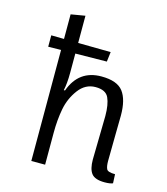

<svg xmlns="http://www.w3.org/2000/svg" viewBox="-112 -832 808 927"><g transform="rotate(15 292.0 -368.5)"><path d="M200 -460Q200 -407 192 -371H198Q238 -482 351 -482Q430 -482 460 -442.5Q490 -403 490 -324Q490 -321 488.5 -222Q487 -123 487 -96Q487 -69 493.5 -56Q500 -43 536 -43L538 2Q524 8 497 8Q449 8 431.5 -14Q414 -36 414 -84Q414 -86 416 -192Q418 -298 418 -302Q418 -360 403 -392.5Q388 -425 337 -425Q286 -425 252.5 -380Q219 -335 208.5 -279.5Q198 -224 198 -159V0H129V-555L65 -554V-611L129 -610V-733L200 -745V-609L363 -607L357 -558L200 -556Z"/></g></svg>

Font: Ruluko
Style: Regular
Weight: 400
Designer: Ana Sanfelippo, Angelica Diaz, Meme Hernandez
Foundry: Ana Sanfelippo, Angelica Diaz y Meme Hernandez
Version: Version 1.001